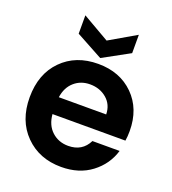

<svg xmlns="http://www.w3.org/2000/svg" viewBox="-142 -885 900 1002"><g transform="rotate(20 308.5 -384.5)"><path d="M307 -448Q256 -448 220 -416.5Q184 -385 176 -329H439Q438 -383 400 -415.5Q362 -448 307 -448ZM570 -174Q546 -94 478 -42.5Q410 9 311 9Q189 9 111 -69.5Q33 -148 33 -277Q33 -407 110 -485Q187 -563 311 -563Q432 -563 508 -487.5Q584 -412 584 -289Q584 -259 580 -235H175Q180 -175 217 -141Q254 -107 308 -107Q386 -107 419 -174ZM309 -692 457 -778V-676L309 -595L160 -676V-778Z"/></g></svg>

Font: SVN-Poppins SemiBold
Style: Regular
Weight: 600
Designer: Ninad Kale (Devanagari), Jonny Pinhorn (Latin)
Foundry: Indian Type Foundry
Version: Version 3.002 2017